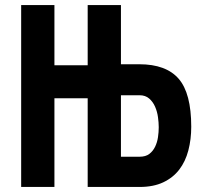

<svg xmlns="http://www.w3.org/2000/svg" viewBox="-20 -742 844 762"><path d="M64 -722H196V-483H328V-722H460V-487H533Q639 -487 689 -429.5Q739 -372 739 -239Q739 -189 727.5 -145Q716 -101 691.5 -69Q667 -37 628 -18.5Q589 0 534 0H328V-352H196V0H64ZM460 -120H534Q558 -120 572.5 -131Q587 -142 595.5 -159.5Q604 -177 607 -197.5Q610 -218 610 -237Q610 -255 607 -277Q604 -299 595.5 -318.5Q587 -338 572 -351Q557 -364 534 -364H460Z"/></svg>

Font: PostBus
Style: Regular
Weight: 400
Designer: Peter Wiegel
Version: Version 1.001